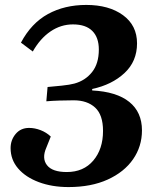

<svg xmlns="http://www.w3.org/2000/svg" viewBox="-20 -745 621 779"><path d="M65 -572Q107 -651 174.5 -688Q242 -725 330 -725Q422 -725 479 -683.5Q536 -642 536 -569Q536 -496 485 -448.5Q434 -401 354 -384V-378Q453 -373 504.5 -331.5Q556 -290 556 -216Q556 -151 520 -99Q484 -47 417 -16.5Q350 14 258 14Q191 14 137.5 -6Q84 -26 53.5 -61.5Q23 -97 23 -144Q23 -177 43.5 -201.5Q64 -226 98 -226Q121 -226 144.5 -217Q168 -208 186 -191L168 -146Q149 -103 170.5 -75Q192 -47 251 -47Q319 -47 358.5 -93.5Q398 -140 398 -214Q398 -279 366 -308.5Q334 -338 279 -338Q252 -338 221 -337Q190 -336 168 -334L173 -392Q197 -394 230.5 -397.5Q264 -401 282 -406Q326 -418 353.5 -452.5Q381 -487 381 -544Q381 -593 354.5 -619.5Q328 -646 276 -646Q227 -646 185 -617.5Q143 -589 113 -536Z"/></svg>

Font: Literata 36pt
Style: Bold Italic
Weight: 700
Italic angle: -2°
Designer: Latin by Veronika Burian and Jose Scaglione. Greek by Irene Vlachou. Cyrillic by Vera Evstafieva
Foundry: TypeTogether
Version: Version 3.002